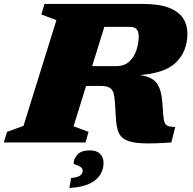

<svg xmlns="http://www.w3.org/2000/svg" viewBox="-50 -727 985 980"><path d="M325.5 -82.5 402 -54 386.5 0H-30.5L-14 -54L70 -84.5L238 -624.5L161 -653L177 -707H677Q761 -707 811.2 -687.8Q861.5 -668.5 884 -634.5Q906.5 -600.5 906.5 -555.5Q906.5 -467.5 851 -410.8Q795.5 -354 664.5 -344Q728.5 -334 751.2 -301.2Q774 -268.5 778.5 -205L782.5 -148.5Q784.5 -118.5 789.5 -103.8Q794.5 -89 807.2 -84Q820 -79 844.5 -79L824.5 0Q730 7 674.5 4.2Q619 1.5 591.2 -13Q563.5 -27.5 553.8 -54.8Q544 -82 541.5 -124L537.5 -192Q535.5 -228.5 530.2 -249.5Q525 -270.5 509.2 -279.5Q493.5 -288.5 459 -288.5H389.5ZM543 -389.5Q585 -389.5 610.2 -413.2Q635.5 -437 646.8 -472.2Q658 -507.5 658 -542Q658 -590 614 -590H482.5L420.5 -389.5ZM326 106.5Q326 82.5 345.8 61.5Q365.5 40.5 408.5 40.5Q442.5 40.5 460.5 57.8Q478.5 75 478.5 106Q478.5 135 462.8 162.8Q447 190.5 409 209.5Q371 228.5 304 232.5L313 181.5Q348.5 178 360.2 168Q372 158 372 145Q372 131.5 360.5 124.8Q349 118 337.5 114.2Q326 110.5 326 106.5Z"/></svg>

Font: Newsreader Caption ExtraBold
Style: Italic
Weight: 800
Italic angle: -17°
Designer: Hugues Gentile
Foundry: Production Type
Version: Version 1.001